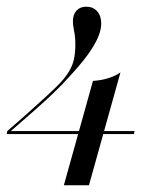

<svg xmlns="http://www.w3.org/2000/svg" viewBox="-55 -446 505 580"><path d="M-34.7 -41.1 -33.1 -50Q-9.7 -70.2 15.3 -92.3Q40.3 -114.5 65.7 -137.5Q91.1 -160.5 115.3 -183.9Q140.3 -208.1 152.8 -229Q165.3 -250 169 -269.8Q172.6 -289.5 172.6 -311.3Q172.6 -328.2 171 -339.9Q169.4 -351.6 167.3 -361.3Q165.3 -371 165.3 -381.5Q165.3 -402.4 176.2 -414.1Q187.1 -425.8 205.6 -425.8Q225.8 -425.8 238.3 -412.1Q250.8 -398.4 250.8 -375Q250.8 -355.6 240.7 -332.3Q230.6 -308.9 208.9 -279Q187.1 -249.2 150.8 -210.5Q132.3 -189.5 106.9 -165.3Q81.5 -141.1 49.2 -112.5Q16.9 -83.9 -24.2 -48.4L-30.6 -50H351.6L349.2 -41.1ZM137.9 113.7 225.8 -201.6Q251.6 -203.2 273 -210.1Q294.4 -216.9 308.9 -227.4L213.7 113.7Z"/></svg>

Font: Playfair 144pt
Style: Italic
Weight: 400
Italic angle: -15.6°
Designer: Claus Eggers Sørensen
Foundry: Claus Eggers Sørensen
Version: Version 2.001;gftools[0.9.30]